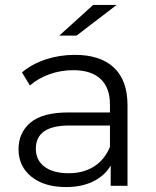

<svg xmlns="http://www.w3.org/2000/svg" viewBox="-20 -752 630 777"><path d="M496 -326V0H428V-82Q404 -41 357.5 -18Q311 5 247 5Q159 5 107 -37Q55 -79 55 -148Q55 -215 103.5 -256Q152 -297 258 -297H425V-329Q425 -397 387 -432.5Q349 -468 276 -468Q226 -468 180 -451.5Q134 -435 101 -406L69 -459Q109 -493 165 -511.5Q221 -530 283 -530Q386 -530 441 -478.5Q496 -427 496 -326ZM425 -158V-244H260Q125 -244 125 -150Q125 -104 160 -77.5Q195 -51 258 -51Q318 -51 361 -78.5Q404 -106 425 -158ZM357 -732H452L290 -608H220Z"/></svg>

Font: Montserrat-Regular
Style: Regular
Weight: 400
Version: Version 7.200